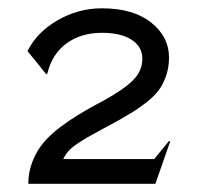

<svg xmlns="http://www.w3.org/2000/svg" viewBox="-20 -904 509 467"><path d="M48.8 -457Q48.8 -485.8 59.3 -512Q69.8 -538.1 85.9 -557.1Q102.1 -576.2 125.2 -593.8Q148.4 -611.3 169.7 -624.3Q190.9 -637.2 215.3 -650.4Q225.1 -655.8 230 -658.2Q279.8 -685.5 303 -708.3Q326.2 -731 326.2 -761.2Q326.2 -790.5 300 -807.4Q273.9 -824.2 228 -824.2Q176.8 -824.2 141.6 -798.3Q106.4 -772.5 95.2 -725.1L92.8 -723.1L46.9 -779.8Q69.8 -825.7 120.1 -854.7Q170.4 -883.8 228 -883.8Q304.2 -883.8 347.7 -849.1Q391.1 -814.5 391.1 -764.2Q391.1 -740.2 384 -719.7Q377 -699.2 366.2 -684.8Q355.5 -670.4 337.6 -656.2Q319.8 -642.1 304 -632.3Q288.1 -622.6 265.1 -609.4Q263.2 -608.4 261.7 -607.7Q260.3 -606.9 258.8 -606Q249 -600.6 225.3 -587.9Q201.7 -575.2 192.4 -569.8Q183.1 -564.5 168.5 -554.7Q153.8 -544.9 146.2 -536.1Q138.7 -527.3 133.8 -517.1H355L391.1 -561L394 -560.1L357.9 -457Z"/></svg>

Font: Tiffany Gothic CC
Style: Regular
Weight: 400
Designer: indestructible type*
Foundry: Cowboy Collective
Version: Version 1.000